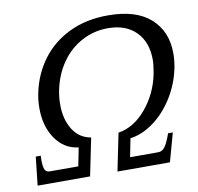

<svg xmlns="http://www.w3.org/2000/svg" viewBox="-77 -756 861 836"><g transform="rotate(-10 354.0 -338.5)"><path d="M37 -126H59Q57 -90 62 -71Q67 -52 86 -52H212L228 -133Q165 -140 127 -195Q89 -250 89 -330Q89 -366 96 -398Q113 -479 160 -542Q207 -605 281.5 -641Q356 -677 453 -677Q577 -677 641 -619.5Q705 -562 705 -466Q705 -430 698 -398Q684 -331 647.5 -272.5Q611 -214 560.5 -177Q510 -140 457 -133L441 -52H565Q585 -52 597.5 -71.5Q610 -91 622 -126H643L608 0H376L410 -166Q480 -177 534 -242Q588 -307 605 -392Q612 -431 612 -453Q612 -531 567 -576.5Q522 -622 443 -622Q381 -622 327.5 -593.5Q274 -565 237.5 -513Q201 -461 187 -392Q181 -361 181 -330Q181 -265 209 -220Q237 -175 289 -166L255 0H23Z"/></g></svg>

Font: Taviraj
Style: Italic
Weight: 400
Italic angle: -12°
Designer: Katatrad Team
Foundry: CadsonDemak
Version: Version 1.001